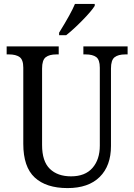

<svg xmlns="http://www.w3.org/2000/svg" viewBox="-20 -951 685 981"><path d="M99 -216V-605Q99 -646 80 -659.5Q61 -673 26 -673H14V-714H280V-673H268Q232 -673 213.5 -658.5Q195 -644 195 -601V-210Q195 -127 234.5 -88.5Q274 -50 343 -50Q415 -50 452.5 -93Q490 -136 490 -207V-605Q490 -646 471.5 -659.5Q453 -673 418 -673H406V-714H632V-673H620Q584 -673 565.5 -658.5Q547 -644 547 -601V-205Q547 -104 489.5 -47Q432 10 325 10Q216 10 157.5 -44Q99 -98 99 -216ZM282 -784Q344 -884 363 -931H464V-921Q448 -895 402 -848Q356 -801 318 -771H282Z"/></svg>

Font: Noto Serif Narrow
Style: Regular
Weight: 400
Width: 4
Designer: Monotype Design Team
Foundry: Monotype Imaging Inc.
Version: Version 1.001